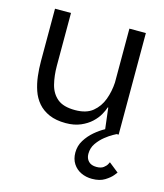

<svg xmlns="http://www.w3.org/2000/svg" viewBox="-94 -479 634 743"><g transform="rotate(15 222.5 -107.5)"><path d="M189 10Q150 10 122.5 -2Q95 -14 77.5 -34.5Q60 -55 51 -81.5Q42 -108 38.5 -137.5Q35 -167 35 -197V-407H99V-196Q99 -156 107.5 -122Q116 -88 140 -68Q164 -48 211 -48Q256 -48 281.5 -69Q307 -90 319 -122.5Q331 -155 333 -191V-407H399V0H344L333 -91H331Q327 -78 317.5 -61Q308 -44 291 -28Q274 -12 248.5 -1Q223 10 189 10ZM343 192Q319 192 299 182.5Q279 173 267 154.5Q255 136 255 110Q255 83 269 60.5Q283 38 303 21Q323 4 343.5 -7Q364 -18 377.5 -23.5Q391 -29 391 -29V0Q391 0 378 7Q365 14 348 27.5Q331 41 318 59.5Q305 78 305 102Q305 120 316 131.5Q327 143 348 143Q366 143 376 135.5Q386 128 390 120Q394 112 394 112L433 143Q433 143 423.5 155Q414 167 394 179.5Q374 192 343 192Z"/></g></svg>

Font: Darker Grotesque Light Medium
Style: Regular
Weight: 500
Version: Version 1.000;gftools[0.9.28]